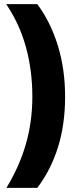

<svg xmlns="http://www.w3.org/2000/svg" viewBox="-20 -754 377 932"><path d="M296 -284Q296 -150 261.5 -39.5Q227 71 161 158H11Q73 57 105 -52.5Q137 -162 137 -285Q137 -412 106 -525Q75 -638 10 -734H161Q225 -648 260.5 -533.5Q296 -419 296 -284Z"/></svg>

Font: Noto Sans Bengali Condensed Black
Style: Regular
Weight: 900
Width: 3
Designer: Joana Ranito - Universal Thirst; Jelle Bosma - Monotype Design Team
Foundry: Universal Thirst ehf.
Version: Version 3.000; ttfautohint (v1.8.4.7-5d5b)